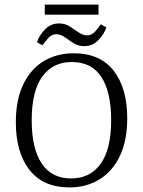

<svg xmlns="http://www.w3.org/2000/svg" viewBox="-20 -808 623 836"><path d="M282 8Q168 8 108.5 -68Q49 -144 49 -275Q49 -373 81 -440Q113 -507 170 -541.5Q227 -576 301 -576Q416 -576 475 -500Q534 -424 534 -293Q534 -197 502.5 -130Q471 -63 414 -27.5Q357 8 282 8ZM292 -538Q210 -538 164 -474.5Q118 -411 118 -284Q118 -163 161 -97Q204 -31 290 -31Q372 -31 418 -94.5Q464 -158 464 -285Q464 -407 421.5 -472.5Q379 -538 292 -538ZM347 -607Q321 -607 300.5 -620Q280 -633 262 -646Q244 -659 225 -659Q205 -659 190.5 -642.5Q176 -626 165 -611L141 -624Q150 -653 175.5 -679.5Q201 -706 237 -706Q263 -706 283.5 -693Q304 -680 322.5 -667Q341 -654 359 -654Q379 -654 394 -670.5Q409 -687 419 -702L443 -689Q434 -660 408.5 -633.5Q383 -607 347 -607ZM175 -788H409V-744H175Z"/></svg>

Font: Rasa Light
Style: Regular
Weight: 300
Designer: Anna Giedrys (Yrsa+Rasa design), David Brezina (Yrsa art-direction, Rasa art-direction, design)
Foundry: Rosetta Type Foundry
Version: Version 2.004